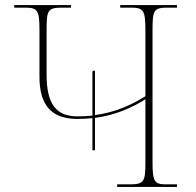

<svg xmlns="http://www.w3.org/2000/svg" viewBox="-20 -734 768 754"><path d="M343 -144H353V-271C428 -281 491 -307 551 -344V-98C551 -21 546 -10 490 -10H440V0H675V-10H632C586 -10 579 -21 579 -98V-615C579 -693 583 -704 638 -704H675V-714H452V-704H494C544 -704 551 -693 551 -615V-356C490 -318 427 -292 353 -282V-456H343V-280C324 -278 304 -277 284 -277C200 -277 163 -326 163 -441V-615C163 -693 167 -704 223 -704H259V-714H36V-704H79C128 -704 135 -693 135 -615V-433C135 -324 179 -267 284 -267C305 -267 324 -268 343 -270Z"/></svg>

Font: Noto Serif Display Thin
Style: Regular
Weight: 100
Designer: Monotype Design Team
Foundry: Monotype Imaging Inc.
Version: Version 2.009